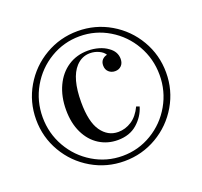

<svg xmlns="http://www.w3.org/2000/svg" viewBox="-135 -937 1164 1105"><g transform="rotate(-20 447.0 -384.0)"><path d="M845 -384Q845 -276 791.5 -184.5Q738 -93 646.5 -39.5Q555 14 447 14Q339 14 247.5 -39.5Q156 -93 102.5 -184.5Q49 -276 49 -384Q49 -492 102.5 -583.5Q156 -675 247.5 -728.5Q339 -782 447 -782Q555 -782 646.5 -728.5Q738 -675 791.5 -583.5Q845 -492 845 -384ZM89 -384Q89 -285 137 -201Q185 -117 267.5 -67.5Q350 -18 447 -18Q544 -18 626.5 -67.5Q709 -117 757 -201Q805 -285 805 -384Q805 -483 757 -567Q709 -651 626.5 -700.5Q544 -750 447 -750Q350 -750 267.5 -700.5Q185 -651 137 -567Q89 -483 89 -384ZM584 -621Q626 -592 626 -547Q626 -521 611 -506Q596 -491 573 -491Q550 -491 534 -505.5Q518 -520 518 -545Q518 -566 529.5 -579Q541 -592 560 -596Q550 -614 524.5 -626Q499 -638 470 -638Q420 -638 384 -599Q327 -537 327 -390Q327 -269 367 -212.5Q407 -156 470 -156Q514 -156 552.5 -181Q591 -206 616 -259L635 -252Q618 -195 571.5 -154Q525 -113 452 -113Q389 -113 338.5 -145Q288 -177 259 -237Q230 -297 230 -378Q230 -459 259.5 -522.5Q289 -586 342 -621Q395 -656 464 -656Q498 -656 529.5 -647Q561 -638 584 -621Z"/></g></svg>

Font: Playfair Display SC
Style: Regular
Weight: 400
Designer: Claus Eggers Sørensen
Foundry: Claus Eggers Sørensen
Version: Version 1.200; ttfautohint (v1.6)